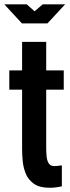

<svg xmlns="http://www.w3.org/2000/svg" viewBox="-30 -880 332 908"><path d="M206 8Q232.5 8 262.5 1V-98Q246.5 -96 240.5 -95.2Q234.5 -94.5 227.5 -94.5Q208 -94.5 200 -108Q192 -121.5 190.2 -142Q188.5 -162.5 188.5 -184V-456H271.5V-547H188.5V-682H74.5V-547H14V-456H74.5V-176Q74.5 -153 77 -121.8Q79.5 -90.5 91 -60.8Q102.5 -31 129.5 -11.5Q156.5 8 206 8ZM73.5 -769.5H194.5L278 -859.5H172L133.5 -826.5L96.5 -859.5H-9.5Z"/></svg>

Font: League Gothic SemiExpanded
Style: Regular
Weight: 400
Width: 6
Designer: The League of Moveable Type
Version: Version 1.600; ttfautohint (v1.8.3)